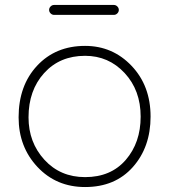

<svg xmlns="http://www.w3.org/2000/svg" viewBox="-20 -735 682 774"><path d="M323 19Q207 19 131 -62Q55 -143 55 -262Q55 -390 129.5 -470Q204 -550 323 -550Q434 -550 510.5 -469.5Q587 -389 587 -265Q587 -142 515.5 -61.5Q444 19 323 19ZM323 -21Q427 -21 487 -90.5Q547 -160 547 -265Q547 -371 482.5 -440.5Q418 -510 323 -510Q221 -510 158 -440.5Q95 -371 95 -262Q95 -161 159 -91Q223 -21 323 -21ZM439 -675H198Q190 -675 184 -681Q178 -687 178 -695Q178 -703 184 -709Q190 -715 198 -715H439Q447 -715 453 -709Q459 -703 459 -695Q459 -687 453 -681Q447 -675 439 -675Z"/></svg>

Font: Hoogli Light
Style: Regular
Weight: 300
Designer: Anand Singh Naorem
Foundry: Brand New Type
Version: Version 1.00 b007